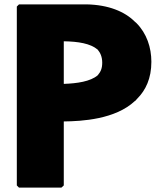

<svg xmlns="http://www.w3.org/2000/svg" viewBox="-20 -852 771 879"><path d="M272 -663C338 -662 394 -653 427 -625C439 -611 448 -592 448 -565C448 -539 441 -523 427 -507C394 -479 333 -470 272 -468ZM673 -569C673 -634 652 -699 604 -747L597 -753C551 -799 477 -830 376 -832H67L57 -822V-3L67 7H261L272 -3V-296C354 -297 508 -305 598 -390H599L608 -400C647 -439 673 -493 673 -569Z"/></svg>

Font: Hussar Woodtype
Style: Ultra
Weight: 900
Foundry: Cannot Into Space Fonts
Version: Version 1.07